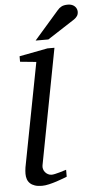

<svg xmlns="http://www.w3.org/2000/svg" viewBox="-64 -1003 529 1054"><g transform="rotate(-5 201.0 -476.5)"><path d="M263.2 -25.9Q257.3 -23.4 241.2 -17.3Q225.1 -11.2 205.1 -4.6Q185.1 2 163.3 7.1Q141.6 12.2 124 12.2Q101.1 12.2 85 6.8Q68.8 1.5 58.6 -8.3Q48.3 -18.1 43.7 -31.5Q39.1 -44.9 39.1 -61Q39.1 -76.2 42 -96.2L151.9 -668L63 -676.8V-707L219.2 -736.8H257.8L136.2 -99.1Q134.3 -88.9 137.2 -78.9Q140.1 -68.8 146.5 -61.3Q152.8 -53.7 162.1 -48.8Q171.4 -43.9 182.1 -43.9Q189.5 -43.9 201.4 -46.6Q213.4 -49.3 225.6 -52.7Q237.8 -56.2 248.3 -59.6Q258.8 -63 263.2 -64ZM402.3 -923.3Q402.3 -909.2 396 -899.7Q389.6 -890.1 378.4 -882.3L228.5 -785.2H158.2L294.4 -941.4Q299.3 -947.3 304.7 -951.7Q310.1 -956.1 316.7 -959.5Q323.2 -962.9 331.8 -964.6Q340.3 -966.3 351.6 -966.3Q364.7 -966.3 374.3 -962.4Q383.8 -958.5 389.9 -952.4Q396 -946.3 399.2 -938.5Q402.3 -930.7 402.3 -923.3Z"/></g></svg>

Font: Charis SIL Phon
Style: Italic
Weight: 400
Italic angle: -11°
Foundry: SIL International
Version: Version 5.000